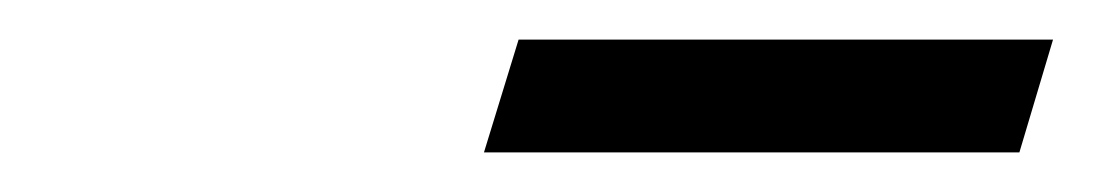

<svg xmlns="http://www.w3.org/2000/svg" viewBox="-20 -678 552 97"><path d="M224.5 -601 242 -658H512L495 -601Z"/></svg>

Font: Newsreader 10pt
Style: Italic
Weight: 400
Italic angle: -17°
Version: Version 1.003